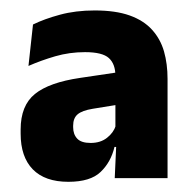

<svg xmlns="http://www.w3.org/2000/svg" viewBox="-20 -666 377 373"><path d="M305.5 -320H202.9L206.3 -395.3L204.2 -399.1V-501.9V-518.6Q204.2 -541.7 191.5 -553.2Q178.9 -564.7 145.2 -564.7Q115.1 -564.7 87.4 -556.7Q59.6 -548.6 35.3 -537.9L44.1 -618.4Q66 -629.2 96.4 -637.4Q126.8 -645.7 164 -645.7Q204.6 -645.7 231.8 -636Q259 -626.3 275.3 -608.3Q291.6 -590.4 298.6 -566.2Q305.5 -541.9 305.5 -512.6ZM112.8 -312.8Q67.4 -312.8 43.7 -337Q20.1 -361.3 20.1 -406.3V-414.5Q20.1 -460.9 47.8 -483.4Q75.6 -505.9 135.8 -514.7L212 -526L218.3 -464.1L160.3 -454.7Q139.5 -451.3 130.8 -443.9Q122.1 -436.5 122.1 -421.7V-419Q122.1 -405.1 130 -396.7Q137.8 -388.3 156 -388.3Q175.3 -388.3 187.9 -398.3Q200.6 -408.2 205 -422.1L218.6 -380.5H202.4Q195.5 -351.2 175.5 -332Q155.6 -312.8 112.8 -312.8Z"/></svg>

Font: Anek Kannada Medium
Style: Regular
Weight: 500
Designer: Vaishnavi Murthy, Maithili Shingre (Kannada) & Yesha Goshar (Latin)
Foundry: Ek Type
Version: Version 1.003